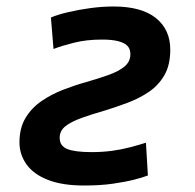

<svg xmlns="http://www.w3.org/2000/svg" viewBox="-20 -558 600 592"><path d="M239 14Q172 14 127.5 -3.5Q83 -21 61.5 -51.5Q40 -82 40 -119Q40 -163 58.5 -194Q77 -225 107.5 -246Q138 -267 174 -281Q210 -295 246 -305Q284 -316 315 -327Q346 -338 364 -353Q382 -368 382 -391Q382 -407 373 -416.5Q364 -426 344.5 -431Q325 -436 295 -436Q247 -436 209 -426.5Q171 -417 145 -407L137 -504Q158 -513 190 -520.5Q222 -528 258.5 -533Q295 -538 330 -538Q416 -538 460.5 -502.5Q505 -467 505 -405Q505 -357 486.5 -325.5Q468 -294 438 -274Q408 -254 373 -241Q338 -228 306 -218Q264 -206 232 -194.5Q200 -183 182 -169Q164 -155 164 -133Q164 -108 187.5 -98.5Q211 -89 263 -89Q296 -89 325.5 -93Q355 -97 381.5 -104Q408 -111 430 -118L436 -17Q421 -11 393.5 -4Q366 3 327.5 8.5Q289 14 239 14Z"/></svg>

Font: Ubuntu Sans Mono SemiBold
Style: Italic
Weight: 600
Italic angle: -13.5°
Monospace: yes
Designer: Dalton Maag Ltd
Foundry: Dalton Maag Ltd
Version: Version 1.006